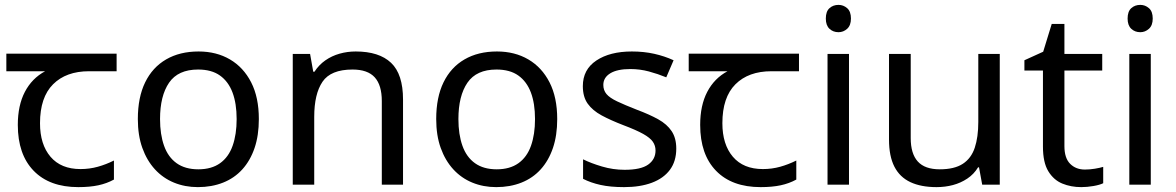

<svg xmlns="http://www.w3.org/2000/svg" viewBox="-20 -757 4822 787"><path d="M301 10Q183 10 118 -57Q53 -124 53 -245Q53 -325 82 -380.5Q111 -436 165 -465H6V-537H458V-465H345Q251 -465 197.5 -411.5Q144 -358 144 -252Q144 -165 187 -114.5Q230 -64 310 -64Q347 -64 381 -73.5Q415 -83 447 -99V-21Q418 -5 383 2.5Q348 10 301 10Z M1041 -269Q1041 -202 1023.5 -150.5Q1006 -99 973.5 -63Q941 -27 894.5 -8.5Q848 10 791 10Q738 10 693 -8.5Q648 -27 615 -63Q582 -99 563.5 -150.5Q545 -202 545 -269Q545 -358 575 -419.5Q605 -481 661 -513.5Q717 -546 794 -546Q867 -546 922.5 -513.5Q978 -481 1009.5 -419.5Q1041 -358 1041 -269ZM636 -269Q636 -206 652.5 -159.5Q669 -113 704 -88Q739 -63 793 -63Q847 -63 882 -88Q917 -113 933.5 -159.5Q950 -206 950 -269Q950 -333 933 -378Q916 -423 881.5 -447.5Q847 -472 792 -472Q710 -472 673 -418Q636 -364 636 -269Z M1438 -546Q1534 -546 1583 -499.5Q1632 -453 1632 -349V0H1545V-343Q1545 -408 1516 -440Q1487 -472 1425 -472Q1336 -472 1302 -422Q1268 -372 1268 -278V0H1180V-536H1251L1264 -463H1269Q1287 -491 1313.5 -509.5Q1340 -528 1372 -537Q1404 -546 1438 -546Z M2264 -269Q2264 -202 2246.5 -150.5Q2229 -99 2196.5 -63Q2164 -27 2117.5 -8.5Q2071 10 2014 10Q1961 10 1916 -8.5Q1871 -27 1838 -63Q1805 -99 1786.5 -150.5Q1768 -202 1768 -269Q1768 -358 1798 -419.5Q1828 -481 1884 -513.5Q1940 -546 2017 -546Q2090 -546 2145.5 -513.5Q2201 -481 2232.5 -419.5Q2264 -358 2264 -269ZM1859 -269Q1859 -206 1875.5 -159.5Q1892 -113 1927 -88Q1962 -63 2016 -63Q2070 -63 2105 -88Q2140 -113 2156.5 -159.5Q2173 -206 2173 -269Q2173 -333 2156 -378Q2139 -423 2104.5 -447.5Q2070 -472 2015 -472Q1933 -472 1896 -418Q1859 -364 1859 -269Z M2752 -148Q2752 -96 2726 -61Q2700 -26 2652 -8Q2604 10 2538 10Q2482 10 2441.5 1Q2401 -8 2370 -24V-104Q2402 -88 2447.5 -74.5Q2493 -61 2540 -61Q2607 -61 2637 -82.5Q2667 -104 2667 -140Q2667 -160 2656 -176Q2645 -192 2616.5 -208Q2588 -224 2535 -244Q2483 -264 2446 -284Q2409 -304 2389 -332Q2369 -360 2369 -404Q2369 -472 2424.5 -509Q2480 -546 2570 -546Q2619 -546 2661.5 -536.5Q2704 -527 2741 -510L2711 -440Q2677 -454 2640 -464Q2603 -474 2564 -474Q2510 -474 2481.5 -456.5Q2453 -439 2453 -409Q2453 -387 2466 -371.5Q2479 -356 2509.5 -341.5Q2540 -327 2591 -307Q2642 -288 2678 -268Q2714 -248 2733 -219.5Q2752 -191 2752 -148Z M3098 10Q2980 10 2915 -57Q2850 -124 2850 -245Q2850 -325 2879 -380.5Q2908 -436 2962 -465H2803V-537H3255V-465H3142Q3048 -465 2994.5 -411.5Q2941 -358 2941 -252Q2941 -165 2984 -114.5Q3027 -64 3107 -64Q3144 -64 3178 -73.5Q3212 -83 3244 -99V-21Q3215 -5 3180 2.5Q3145 10 3098 10Z M3460 -536V0H3372V-536ZM3417 -737Q3437 -737 3452.5 -723.5Q3468 -710 3468 -681Q3468 -653 3452.5 -639Q3437 -625 3417 -625Q3395 -625 3380 -639Q3365 -653 3365 -681Q3365 -710 3380 -723.5Q3395 -737 3417 -737Z M4078 -536V0H4006L3993 -71H3989Q3972 -43 3945 -25Q3918 -7 3886 1.5Q3854 10 3819 10Q3755 10 3711.5 -10.5Q3668 -31 3646 -74Q3624 -117 3624 -185V-536H3713V-191Q3713 -127 3742 -95Q3771 -63 3832 -63Q3892 -63 3926.5 -85.5Q3961 -108 3975.5 -151.5Q3990 -195 3990 -257V-536Z M4427 -62Q4447 -62 4468 -65.5Q4489 -69 4502 -73V-6Q4488 1 4462 5.5Q4436 10 4412 10Q4370 10 4334.5 -4.5Q4299 -19 4277 -55Q4255 -91 4255 -156V-468H4179V-510L4256 -545L4291 -659H4343V-536H4498V-468H4343V-158Q4343 -109 4366.5 -85.5Q4390 -62 4427 -62Z M4697 -536V0H4609V-536ZM4654 -737Q4674 -737 4689.5 -723.5Q4705 -710 4705 -681Q4705 -653 4689.5 -639Q4674 -625 4654 -625Q4632 -625 4617 -639Q4602 -653 4602 -681Q4602 -710 4617 -723.5Q4632 -737 4654 -737Z"/></svg>

Font: utamil25
Style: Book
Weight: 400
Designer: Jelle Bosma - Monotype Design Team
Foundry: Monotype Imaging Inc.
Version: Version 2.003